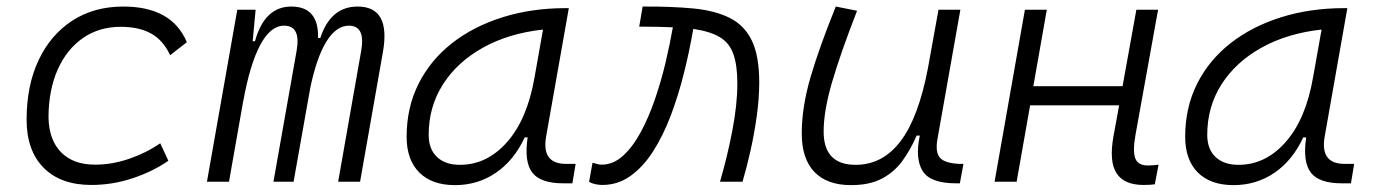

<svg xmlns="http://www.w3.org/2000/svg" viewBox="-20 -547 4142 578"><path d="M266.1 -51.3Q316.9 -51.3 368.4 -68.8Q419.9 -86.4 462.4 -115.7L486.8 -63Q439.5 -30.3 378.9 -10.3Q318.4 9.8 254.9 9.8Q162.6 9.8 111.3 -42Q60.1 -93.8 60.1 -186.5Q60.1 -289.6 96.2 -366Q132.3 -442.4 197.8 -484.9Q263.2 -527.3 351.1 -527.3Q497.6 -527.3 542.5 -419.9L492.2 -380.9Q470.7 -426.8 434.1 -446.5Q397.5 -466.3 343.8 -466.3Q278.3 -466.3 229.5 -432.4Q180.7 -398.4 153.6 -337.4Q126.5 -276.4 126 -194.3Q127 -126.5 163.6 -88.9Q200.2 -51.3 266.1 -51.3Z M749.5 -517.6 740.7 -422.9H747.6Q776.4 -527.3 856.9 -527.3Q939.9 -527.3 937.5 -432.6H944.3Q975.1 -527.3 1056.6 -527.3Q1156.7 -527.3 1132.8 -390.6L1064 0H998L1067.4 -394.5Q1080.6 -469.7 1030.3 -469.7Q992.2 -469.7 962.6 -421.9Q933.1 -374 914.1 -282.7L863.8 0H803.2L873 -394.5Q886.2 -469.7 835.4 -469.7Q794.4 -469.7 763.4 -411.6Q732.4 -353.5 712.4 -242.7V-244.1L669.4 0H603L694.3 -517.6Z M1349.6 10.3Q1280.3 10.3 1242.2 -27.8Q1204.1 -65.9 1204.1 -135.3Q1204.1 -223.1 1240 -294.7Q1275.9 -366.2 1340.8 -417Q1405.8 -467.8 1493.2 -495.1Q1580.6 -522.5 1683.1 -522.5H1692.4L1624 -135.7Q1609.9 -53.7 1683.6 -53.7H1712.9L1703.1 4.9H1676.3Q1606.9 4.9 1582.3 -27.6Q1557.6 -60.1 1568.4 -133.3H1559.6Q1527.3 -64 1472.9 -26.9Q1418.5 10.3 1349.6 10.3ZM1364.7 -50.8Q1445.8 -50.8 1506.3 -119.1Q1566.9 -187.5 1588.9 -312.5L1614.7 -458Q1511.7 -446.8 1434.1 -403.6Q1356.4 -360.4 1313.5 -293Q1270.5 -225.6 1270.5 -141.1Q1270.5 -98.1 1295.4 -74.5Q1320.3 -50.8 1364.7 -50.8Z M2147.5 0Q2169.4 -74.7 2184.6 -153.6Q2199.7 -232.4 2199.7 -295.4Q2199.7 -350.6 2187.7 -384.3Q2175.8 -418 2146.7 -435.3Q2117.7 -452.6 2066.9 -460L2066.4 -456.5Q2055.2 -391.6 2038.6 -325.4Q2022 -259.3 1999.3 -199.2Q1976.6 -139.2 1946.5 -92Q1916.5 -44.9 1878.4 -17.6Q1840.3 9.8 1793 9.8Q1784.2 9.8 1773.7 7.8Q1763.2 5.9 1753.4 0.5L1763.7 -57.1Q1774.9 -53.7 1780.5 -52.5Q1786.1 -51.3 1791 -51.3Q1825.7 -51.3 1855 -77.6Q1884.3 -104 1908.2 -147.9Q1932.1 -191.9 1950.9 -246.1Q1969.7 -300.3 1983.2 -356.9Q1996.6 -413.6 2005.4 -463.9V-464.8Q1983.4 -465.8 1958.3 -466.3Q1933.1 -466.8 1904.3 -466.8L1914.6 -527.3Q2002 -527.8 2067.6 -521.5Q2133.3 -515.1 2177.5 -492.7Q2221.7 -470.2 2243.7 -424.1Q2265.6 -377.9 2265.6 -298.8Q2265.6 -251.5 2258.3 -198.5Q2251 -145.5 2239.5 -94.2Q2228 -43 2215.3 0Z M2542 10.3Q2469.7 10.3 2431.6 -29.5Q2393.6 -69.3 2393.6 -145Q2393.6 -224.6 2420.2 -315.2Q2446.8 -405.8 2496.1 -527.3L2560.1 -514.6Q2509.8 -385.3 2484.6 -298.8Q2459.5 -212.4 2459.5 -150.9Q2459.5 -50.8 2555.7 -50.8Q2637.2 -50.8 2691.2 -122.1Q2745.1 -193.4 2773.4 -341.3L2805.2 -517.6H2871.1L2801.8 -126.5Q2795.4 -88.4 2809.8 -72Q2824.2 -55.7 2867.2 -53.7H2880.4L2869.6 4.9H2858.4Q2780.3 4.9 2757.3 -32.5Q2734.4 -69.8 2749 -138.7H2739.3Q2721.2 -96.2 2696.5 -62.5Q2671.9 -28.8 2634.8 -9.3Q2597.7 10.3 2542 10.3Z M2974.1 0 3065.4 -517.6H3131.3L3090.8 -287.6H3359.4L3400.9 -517.6H3466.3L3398.4 -141.6Q3389.6 -92.8 3397.5 -70.8Q3405.3 -48.8 3436.5 -48.8Q3449.7 -48.8 3467.8 -51.3L3456.5 7.8Q3442.9 9.8 3422.4 9.8Q3364.3 9.8 3341.3 -25.4Q3318.4 -60.5 3332 -136.7L3349.1 -230H3081.1L3040.5 0Z M3693.4 10.3Q3624 10.3 3585.9 -27.8Q3547.9 -65.9 3547.9 -135.3Q3547.9 -223.1 3583.7 -294.7Q3619.6 -366.2 3684.6 -417Q3749.5 -467.8 3836.9 -495.1Q3924.3 -522.5 4026.9 -522.5H4036.1L3967.8 -135.7Q3953.6 -53.7 4027.3 -53.7H4056.6L4046.9 4.9H4020Q3950.7 4.9 3926 -27.6Q3901.4 -60.1 3912.1 -133.3H3903.3Q3871.1 -64 3816.7 -26.9Q3762.2 10.3 3693.4 10.3ZM3708.5 -50.8Q3789.6 -50.8 3850.1 -119.1Q3910.6 -187.5 3932.6 -312.5L3958.5 -458Q3855.5 -446.8 3777.8 -403.6Q3700.2 -360.4 3657.2 -293Q3614.3 -225.6 3614.3 -141.1Q3614.3 -98.1 3639.2 -74.5Q3664.1 -50.8 3708.5 -50.8Z"/></svg>

Font: Cascadia Mono Light
Style: Italic
Weight: 300
Italic angle: -10°
Monospace: yes
Designer: Aaron Bell
Foundry: Saja Typeworks
Version: Version 2404.023; ttfautohint (v1.8.4)